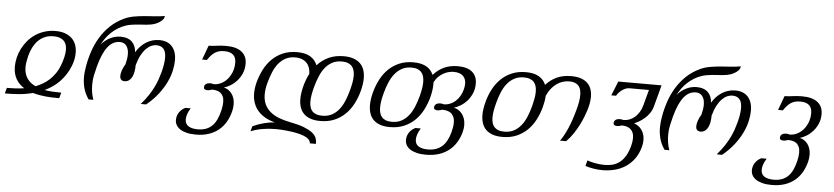

<svg xmlns="http://www.w3.org/2000/svg" viewBox="-70 -1038 6761 1557"><g transform="rotate(5 3310.5 -259.5)"><path d="M10.3 -35.6Q35.2 -35.6 66.7 -37.4Q98.1 -39.1 132.8 -44.9Q112.8 -57.1 96.2 -73.5Q79.6 -89.8 67.4 -110.6Q55.2 -131.3 48.6 -156.7Q42 -182.1 42 -213.4Q42 -250.5 51.3 -288.3Q60.5 -326.2 78.4 -361.1Q96.2 -396 122.3 -426.8Q148.4 -457.5 182.1 -480.2Q215.8 -502.9 257.1 -516.1Q298.3 -529.3 346.2 -529.3Q392.6 -529.3 426.3 -516.6Q460 -503.9 481.7 -481.9Q503.4 -460 513.7 -430.4Q523.9 -400.9 523.9 -366.7Q523.9 -340.8 518.6 -313.7Q513.2 -286.6 502.4 -259.3Q486.3 -218.3 464.1 -185.1Q441.9 -151.9 415.8 -125.5Q389.6 -99.1 360.1 -79.3Q330.6 -59.6 299.3 -44.9Q331.1 -39.1 361.6 -37.4Q392.1 -35.6 417.5 -35.6H435.5L422.9 10.7H404.8Q383.3 10.7 359.4 10Q335.4 9.3 309.8 6.6Q284.2 3.9 258.3 -0.7Q232.4 -5.4 207.5 -12.7Q148.9 2.4 94.7 6.6Q40.5 10.7 -2 10.7H-20L-7.3 -35.6ZM334.5 -485.4Q289.1 -485.4 254.4 -468Q219.7 -450.7 195.3 -420.2Q170.9 -389.6 155.3 -348.4Q139.6 -307.1 132.3 -259.3Q130.4 -248 129.4 -237.3Q128.4 -226.6 128.4 -216.3Q128.4 -187 135.5 -164.1Q142.6 -141.1 155.3 -123Q168 -105 185.3 -91.6Q202.6 -78.1 222.7 -68.8Q252 -80.1 280.3 -96.4Q308.6 -112.8 333.7 -136Q358.9 -159.2 379.9 -189.7Q400.9 -220.2 415.5 -259.3Q428.2 -293.9 435.5 -325.4Q442.9 -356.9 442.9 -383.3Q442.9 -406.7 436.8 -425.5Q430.7 -444.3 417.5 -457.5Q404.3 -470.7 383.8 -478Q363.3 -485.4 334.5 -485.4Z M1212.9 -706.5Q1200.7 -689.5 1184.1 -678Q1167.5 -666.5 1148.7 -659.4Q1129.9 -652.3 1110.6 -648.9Q1091.3 -645.5 1073.7 -644Q1052.7 -642.6 1031.5 -641.4Q1010.3 -640.1 989.3 -637.9Q968.3 -635.7 948.2 -632.3Q928.2 -628.9 909.2 -622.6Q876.5 -611.8 847.7 -594Q818.8 -576.2 794.7 -553.7Q770.5 -531.2 751.5 -504.9Q732.4 -478.5 718.8 -450.7Q736.8 -473.1 757.1 -488Q777.3 -502.9 797.9 -512.2Q818.4 -521.5 838.4 -525.4Q858.4 -529.3 876 -529.3Q907.2 -529.3 930.4 -521Q953.6 -512.7 969.2 -497.3Q984.9 -481.9 993.2 -460.7Q1001.5 -439.5 1003.4 -413.6Q1018.6 -439.5 1038.3 -460.7Q1058.1 -481.9 1082 -497.3Q1106 -512.7 1133.5 -521Q1161.1 -529.3 1192.4 -529.3Q1225.1 -529.3 1251 -519Q1276.9 -508.8 1294.7 -489Q1312.5 -469.2 1321.8 -440.9Q1331.1 -412.6 1331.1 -376.5Q1331.1 -339.8 1321.5 -294.7Q1312 -249.5 1289.1 -200.4Q1266.1 -151.4 1227.3 -100.1Q1188.5 -48.8 1129.4 0H1085.4Q1121.1 -41 1145.5 -78.1Q1169.9 -115.2 1186.3 -148.9Q1202.6 -182.6 1213.1 -213.1Q1223.6 -243.7 1231 -271.5Q1240.7 -307.6 1245.1 -336.9Q1249.5 -366.2 1249.5 -389.6Q1249.5 -439.5 1229.5 -462.6Q1209.5 -485.8 1170.4 -485.8Q1150.9 -485.8 1129.4 -476.6Q1107.9 -467.3 1087.2 -446.3Q1066.4 -425.3 1048.3 -391.6Q1030.3 -357.9 1017.1 -309.6Q1017.1 -284.7 1013.2 -260.3Q1009.3 -235.8 1000.2 -216.3Q991.2 -196.8 975.8 -184.6Q960.4 -172.4 937.5 -172.4Q920.9 -172.4 910.6 -182.1Q900.4 -191.9 900.4 -212.9Q900.4 -232.9 909.2 -258.5Q918 -284.2 934.1 -309.6Q946.3 -356.9 946.3 -391.6Q946.3 -417 940.4 -434.8Q934.6 -452.6 924.8 -463.9Q915 -475.1 902.1 -480.5Q889.2 -485.8 874.5 -485.8Q845.7 -485.8 821.3 -473.4Q796.9 -460.9 775.9 -434.6Q754.9 -408.2 737.1 -367.7Q719.2 -327.1 704.6 -271.5Q695.8 -237.8 687.5 -200.2Q679.2 -162.6 679.7 -119.6Q679.7 -91.8 684.1 -62Q688.5 -32.2 699.7 0H660.6Q630.4 -44.9 619.1 -88.6Q607.9 -132.3 607.9 -175.8Q607.9 -198.7 610.4 -221.2Q612.8 -243.7 616.7 -266.1Q627.4 -328.6 647.9 -389.4Q668.5 -450.2 700.9 -503.9Q733.4 -557.6 779.3 -601.8Q825.2 -646 886.7 -675.3Q924.3 -693.4 966.3 -700.9Q1008.3 -708.5 1051.5 -712.2Q1094.7 -715.8 1137.2 -718.3Q1179.7 -720.7 1218.8 -728Z M1830.1 -8.8Q1818.4 39.6 1795.7 79.6Q1772.9 119.6 1738.5 148.2Q1704.1 176.8 1657.7 192.6Q1611.3 208.5 1552.2 208.5Q1508.8 208.5 1476.6 200.4Q1444.3 192.4 1423.1 178.2Q1401.9 164.1 1391.4 145Q1380.9 126 1380.9 103.5Q1380.9 91.3 1384 77.1Q1387.2 63 1395 49.1Q1402.8 35.2 1415.8 22.5Q1428.7 9.8 1448.2 0H1492.2Q1474.1 28.3 1467 51Q1460 73.7 1460 92.3Q1460 129.4 1487.3 147Q1514.6 164.6 1564 164.6Q1600.6 164.6 1629.4 154.1Q1658.2 143.6 1679.9 122.3Q1701.7 101.1 1716.8 68.6Q1731.9 36.1 1742.2 -8.3Q1750.5 -45.9 1750.5 -71.8Q1750.5 -101.6 1741.7 -120.1Q1732.9 -138.7 1718.8 -148.9Q1704.6 -159.2 1686.8 -162.8Q1668.9 -166.5 1651.4 -166.5Q1641.6 -162.6 1632.6 -160.4Q1623.5 -158.2 1615.7 -158.2Q1602.1 -158.2 1593.3 -162.8Q1584.5 -167.5 1584.5 -179.2Q1584.5 -189.9 1588.9 -197Q1593.3 -204.1 1600.3 -208.5Q1607.4 -212.9 1616.2 -214.6Q1625 -216.3 1633.8 -216.3Q1641.6 -216.3 1648.7 -214.6Q1655.8 -212.9 1662.1 -211.4Q1690.9 -211.4 1719.2 -224.9Q1747.6 -238.3 1769.8 -263.2Q1792 -288.1 1805.9 -323Q1819.8 -357.9 1819.8 -400.4Q1819.8 -419.9 1814.5 -435.5Q1809.1 -451.2 1797.6 -462.4Q1786.1 -473.6 1767.8 -479.7Q1749.5 -485.8 1723.6 -485.8Q1699.2 -485.8 1680.2 -480.5Q1661.1 -475.1 1645.5 -464.4Q1629.9 -453.6 1616.2 -438.2Q1602.5 -422.9 1588.9 -402.3H1549.8L1592.8 -518.6Q1621.1 -518.6 1657.2 -523.9Q1693.4 -529.3 1735.4 -529.3Q1817.4 -529.3 1860.8 -495.6Q1904.3 -461.9 1904.3 -399.4Q1904.3 -354.5 1888.4 -318.8Q1872.6 -283.2 1848.6 -257.1Q1824.7 -231 1796.9 -214.6Q1769 -198.2 1745.1 -191.4Q1762.7 -188.5 1779.1 -178.2Q1795.4 -168 1808.3 -151.6Q1821.3 -135.3 1828.9 -112.5Q1836.4 -89.8 1836.4 -61.5Q1836.4 -35.6 1830.1 -8.8Z M2093.8 -259.3Q2080.1 -208 2080.1 -166Q2080.1 -119.1 2096.2 -84.7Q2112.3 -50.3 2141.8 -25.4Q2171.4 -0.5 2212.9 15.6Q2254.4 31.7 2305.2 41.5Q2374.5 54.7 2418 71.5Q2461.4 88.4 2486.1 107.4Q2510.7 126.5 2519.8 147Q2528.8 167.5 2528.8 188Q2528.8 190.9 2528.6 193.6Q2528.3 196.3 2528.3 198.7H2479.5Q2478.5 180.2 2464.4 166Q2450.2 151.9 2423.8 141.4Q2397.5 130.9 2360.4 123.5Q2323.2 116.2 2276.9 111.8Q2234.4 107.4 2193.4 107.4Q2138.7 107.4 2088.1 116Q2037.6 124.5 1991.7 143.1L2002.9 101.1Q2047.9 80.6 2093.5 68.6Q2139.2 56.6 2181.6 54.2Q2137.7 43 2103 23.4Q2068.4 3.9 2043.9 -23.7Q2019.5 -51.3 2006.6 -87.2Q1993.7 -123 1993.7 -166.5Q1993.7 -209.5 2006.8 -259.3Q2022 -315.4 2047.6 -364.5Q2073.2 -413.6 2110.8 -450.2Q2148.4 -486.8 2198.5 -508.1Q2248.5 -529.3 2312.5 -529.3Q2381.8 -529.3 2421.6 -504.2Q2461.4 -479 2477.5 -436.5Q2516.1 -479.5 2569.3 -504.4Q2622.6 -529.3 2692.4 -529.3Q2739.7 -529.3 2773.4 -517.1Q2807.1 -504.9 2828.4 -483.2Q2849.6 -461.4 2859.4 -431.2Q2869.1 -400.9 2869.1 -364.7Q2869.1 -339.8 2865 -313.5Q2860.8 -287.1 2853.5 -259.3Q2838.4 -203.1 2812.7 -154.1Q2787.1 -105 2749.3 -68.4Q2711.4 -31.7 2661.4 -10.5Q2611.3 10.7 2547.9 10.7Q2500 10.7 2466.6 -1.2Q2433.1 -13.2 2411.9 -34.9Q2390.6 -56.6 2380.9 -86.9Q2371.1 -117.2 2371.1 -153.3Q2371.1 -176.8 2375 -203.4Q2378.9 -230 2386 -257.3Q2393.1 -284.7 2403.1 -311.3Q2413.1 -337.9 2425.8 -361.8Q2425.8 -388.2 2418.2 -410.9Q2410.6 -433.6 2395.3 -450Q2379.9 -466.3 2356.4 -475.8Q2333 -485.4 2300.8 -485.4Q2255.9 -485.4 2222.7 -467.5Q2189.5 -449.7 2165 -419.2Q2140.6 -388.7 2123.5 -347.4Q2106.4 -306.2 2093.8 -259.3ZM2473.6 -259.3Q2464.8 -226.6 2459.5 -196.8Q2454.1 -167 2454.1 -140.6Q2454.1 -116.2 2459.5 -96.4Q2464.8 -76.7 2477.3 -62.7Q2489.7 -48.8 2510 -41Q2530.3 -33.2 2559.6 -33.2Q2604.5 -33.2 2637.7 -51Q2670.9 -68.8 2695.3 -99.4Q2719.7 -129.9 2736.8 -171.1Q2753.9 -212.4 2766.6 -259.3Q2775.4 -292 2780.8 -321.8Q2786.1 -351.6 2786.1 -377.9Q2786.1 -401.9 2780.5 -421.9Q2774.9 -441.9 2762.5 -455.8Q2750 -469.7 2730 -477.5Q2710 -485.4 2680.7 -485.4Q2635.7 -485.4 2602.5 -467.5Q2569.3 -449.7 2544.9 -419.2Q2520.5 -388.7 2503.4 -347.4Q2486.3 -306.2 2473.6 -259.3Z M3705.6 1.5Q3692.9 47.9 3669.2 85.9Q3645.5 124 3610.4 151.4Q3575.2 178.7 3529.1 193.6Q3482.9 208.5 3425.3 208.5Q3381.8 208.5 3349.6 200.4Q3317.4 192.4 3295.9 178.2Q3274.4 164.1 3263.9 144.8Q3253.4 125.5 3253.4 103Q3253.4 90.8 3256.6 76.9Q3259.8 63 3267.6 49.1Q3275.4 35.2 3288.3 22.5Q3301.3 9.8 3321.3 0H3365.2Q3347.2 28.3 3340.1 51.3Q3333 74.2 3333 92.3Q3333 129.9 3360.6 147.2Q3388.2 164.6 3437 164.6Q3506.8 164.6 3550.5 126.7Q3594.2 88.9 3615.7 9.3Q3627.9 -36.6 3627.9 -68.8Q3627.9 -100.1 3618.4 -119.1Q3608.9 -138.2 3594 -148.7Q3579.1 -159.2 3560.8 -162.8Q3542.5 -166.5 3524.4 -166.5Q3514.6 -162.6 3505.6 -160.4Q3496.6 -158.2 3488.8 -158.2Q3475.1 -158.2 3466.3 -162.8Q3457.5 -167.5 3457.5 -179.2Q3457.5 -189.9 3461.9 -197Q3466.3 -204.1 3473.4 -208.5Q3480.5 -212.9 3489.3 -214.6Q3498 -216.3 3506.8 -216.3Q3514.6 -216.3 3521.7 -214.6Q3528.8 -212.9 3535.2 -211.4Q3560.1 -211.4 3583.3 -220.5Q3606.4 -229.5 3626.2 -246.6Q3646 -263.7 3661.1 -288.1Q3676.3 -312.5 3684.6 -343.3Q3691.9 -370.1 3691.9 -392.6Q3691.9 -433.1 3666.7 -456.8Q3641.6 -480.5 3590.3 -480.5Q3573.7 -480.5 3553.2 -475.8Q3532.7 -471.2 3511.5 -460Q3490.2 -448.7 3470.2 -429.9Q3450.2 -411.1 3435.1 -382.3Q3435.5 -377.9 3435.5 -373.5Q3435.5 -369.1 3435.5 -364.7Q3435.5 -339.4 3431.4 -312.7Q3427.2 -286.1 3420.4 -259.3Q3405.3 -203.1 3379.6 -154.1Q3354 -105 3316.2 -68.4Q3278.3 -31.7 3228.3 -10.5Q3178.2 10.7 3114.7 10.7Q3066.9 10.7 3033.4 -1.2Q3000 -13.2 2978.8 -34.9Q2957.5 -56.6 2947.8 -86.9Q2938 -117.2 2938 -153.3Q2938 -202.1 2953.6 -259.3Q2968.8 -315.4 2994.4 -364.5Q3020 -413.6 3057.6 -450.2Q3095.2 -486.8 3145.3 -508.1Q3195.3 -529.3 3259.3 -529.3Q3293.9 -529.3 3320.8 -522.9Q3347.7 -516.6 3367.4 -504.9Q3387.2 -493.2 3400.6 -476.8Q3414.1 -460.4 3422.4 -440.9Q3460 -483.9 3509 -506.6Q3558.1 -529.3 3620.6 -529.3Q3698.7 -529.3 3738.3 -495.4Q3777.8 -461.4 3777.8 -401.4Q3777.8 -356 3762 -320.1Q3746.1 -284.2 3722.2 -257.8Q3698.2 -231.4 3670.2 -214.8Q3642.1 -198.2 3618.2 -191.4Q3635.7 -188 3653.1 -177.7Q3670.4 -167.5 3683.8 -150.6Q3697.3 -133.8 3705.6 -110.6Q3713.9 -87.4 3713.9 -58.6Q3713.9 -46.9 3712.6 -34.4Q3711.4 -22 3708 -8.8ZM3040.5 -259.3Q3031.7 -227.1 3026.6 -197.5Q3021.5 -168 3021.5 -142.1Q3021.5 -117.7 3026.9 -97.4Q3032.2 -77.1 3044.7 -63Q3057.1 -48.8 3077.1 -41Q3097.2 -33.2 3126.5 -33.2Q3170.9 -33.2 3204.1 -51Q3237.3 -68.8 3261.7 -99.4Q3286.1 -129.9 3303.5 -171.1Q3320.8 -212.4 3333.5 -259.3Q3341.8 -291.5 3346.9 -320.8Q3352.1 -350.1 3352.1 -376Q3352.1 -400.4 3346.7 -420.7Q3341.3 -440.9 3328.9 -455.3Q3316.4 -469.7 3296.6 -477.5Q3276.9 -485.4 3247.6 -485.4Q3203.6 -485.4 3170.4 -467.5Q3137.2 -449.7 3112.5 -419.2Q3087.9 -388.7 3070.3 -347.4Q3052.7 -306.2 3040.5 -259.3Z M4335.9 -259.3Q4320.8 -203.1 4295.2 -154.1Q4269.5 -105 4231.7 -68.4Q4193.8 -31.7 4143.8 -10.5Q4093.8 10.7 4029.8 10.7Q3981.9 10.7 3948.5 -1.5Q3915 -13.7 3894 -35.4Q3873 -57.1 3863.3 -87.4Q3853.5 -117.7 3853.5 -153.8Q3853.5 -178.2 3857.7 -204.6Q3861.8 -231 3869.1 -259.3Q3883.8 -315.4 3909.7 -364.5Q3935.5 -413.6 3973.1 -450.2Q4010.7 -486.8 4061 -508.1Q4111.3 -529.3 4174.8 -529.3Q4242.7 -529.3 4282.2 -505.1Q4321.8 -481 4338.4 -439.9Q4375 -481.4 4425.5 -505.4Q4476.1 -529.3 4544.9 -529.3Q4590.8 -529.3 4623.3 -518.1Q4655.8 -506.8 4676.8 -486.6Q4697.8 -466.3 4707.5 -438Q4717.3 -409.7 4717.3 -375.5Q4717.3 -349.1 4711.9 -319.8Q4706.5 -290.5 4696.3 -259.3Q4690.4 -241.2 4678.7 -210.7Q4667 -180.2 4648.9 -144.3Q4630.9 -108.4 4606 -70.6Q4581.1 -32.7 4548.3 0H4498.5Q4521 -30.8 4538.8 -67.1Q4556.6 -103.5 4570.6 -139.4Q4584.5 -175.3 4594 -207Q4603.5 -238.8 4609.4 -259.3Q4618.7 -293.5 4624.3 -324.7Q4629.9 -356 4629.9 -382.8Q4629.9 -405.8 4624.8 -424.8Q4619.6 -443.8 4608.2 -457.3Q4596.7 -470.7 4577.9 -478Q4559.1 -485.4 4531.7 -485.4Q4506.8 -485.4 4481.4 -478Q4456.1 -470.7 4432.4 -454.6Q4408.7 -438.5 4387.9 -413.1Q4367.2 -387.7 4351.1 -351.6Q4350.1 -329.6 4346.2 -306.6Q4342.3 -283.7 4335.9 -259.3ZM4249 -259.3Q4257.3 -292 4262.7 -321.5Q4268.1 -351.1 4268.1 -377.4Q4268.1 -401.4 4262.7 -421.4Q4257.3 -441.4 4244.9 -455.6Q4232.4 -469.7 4212.4 -477.5Q4192.4 -485.4 4163.1 -485.4Q4118.2 -485.4 4085 -467.5Q4051.8 -449.7 4027.1 -419.2Q4002.4 -388.7 3985.4 -347.4Q3968.3 -306.2 3956.1 -259.3Q3947.3 -226.6 3941.9 -196.5Q3936.5 -166.5 3936.5 -140.6Q3936.5 -116.2 3941.9 -96.4Q3947.3 -76.7 3959.7 -62.7Q3972.2 -48.8 3992.2 -41Q4012.2 -33.2 4041.5 -33.2Q4086.4 -33.2 4119.6 -51Q4152.8 -68.8 4177.5 -99.4Q4202.1 -129.9 4219.2 -171.1Q4236.3 -212.4 4249 -259.3Z M4996.6 -211.4Q5021.5 -211.4 5044.9 -220.5Q5068.4 -229.5 5088.1 -246.6Q5107.9 -263.7 5123 -288.1Q5138.2 -312.5 5146.5 -343.3L5181.2 -472.2H5020.5Q5008.8 -472.2 4994.6 -467.3Q4980.5 -462.4 4966.8 -453.1Q4953.1 -443.8 4940.7 -431.2Q4928.2 -418.5 4919.4 -402.3H4880.4L4927.7 -518.6H5279.8L5232.9 -342.8Q5224.1 -310.5 5206.5 -285.9Q5189 -261.2 5167.7 -242.9Q5146.5 -224.6 5124.3 -211.9Q5102.1 -199.2 5084.5 -191.4Q5101.1 -187 5116.9 -176.3Q5132.8 -165.5 5145.3 -149.2Q5157.7 -132.8 5165 -111.1Q5172.4 -89.4 5172.4 -62.5Q5172.4 -37.1 5165 -8.8Q5149.4 49.8 5118.7 91.3Q5087.9 132.8 5047.6 158.7Q5007.3 184.6 4959.7 196.5Q4912.1 208.5 4862.8 208.5Q4824.2 208.5 4787.6 202.1Q4751 195.8 4721.7 186.5L4734.4 140.1Q4745.1 144.5 4761 148.9Q4776.9 153.3 4795.7 156.7Q4814.5 160.2 4834.7 162.4Q4855 164.6 4874.5 164.6Q4905.8 164.6 4936 157.7Q4966.3 150.9 4992.9 131.8Q5019.5 112.8 5041 79.1Q5062.5 45.4 5077.1 -8.3Q5086.4 -43.9 5086.4 -71.8Q5086.4 -97.7 5078.6 -115.7Q5070.8 -133.8 5057.4 -145Q5043.9 -156.2 5025.6 -161.4Q5007.3 -166.5 4986.3 -166.5Q4976.6 -162.6 4967.5 -160.4Q4958.5 -158.2 4950.7 -158.2Q4937 -158.2 4928.2 -162.8Q4919.4 -167.5 4919.4 -179.2Q4919.4 -189.9 4923.8 -197Q4928.2 -204.1 4935.3 -208.5Q4942.4 -212.9 4951.2 -214.6Q4960 -216.3 4968.8 -216.3Q4976.6 -216.3 4983.6 -214.6Q4990.7 -212.9 4996.6 -211.4Z M5901.4 -706.5Q5889.2 -689.5 5872.6 -678Q5856 -666.5 5837.2 -659.4Q5818.4 -652.3 5799.1 -648.9Q5779.8 -645.5 5762.2 -644Q5741.2 -642.6 5720 -641.4Q5698.7 -640.1 5677.7 -637.9Q5656.7 -635.7 5636.7 -632.3Q5616.7 -628.9 5597.7 -622.6Q5564.9 -611.8 5536.1 -594Q5507.3 -576.2 5483.2 -553.7Q5459 -531.2 5439.9 -504.9Q5420.9 -478.5 5407.2 -450.7Q5425.3 -473.1 5445.6 -488Q5465.8 -502.9 5486.3 -512.2Q5506.8 -521.5 5526.9 -525.4Q5546.9 -529.3 5564.5 -529.3Q5595.7 -529.3 5618.9 -521Q5642.1 -512.7 5657.7 -497.3Q5673.3 -481.9 5681.6 -460.7Q5689.9 -439.5 5691.9 -413.6Q5707 -439.5 5726.8 -460.7Q5746.6 -481.9 5770.5 -497.3Q5794.4 -512.7 5822 -521Q5849.6 -529.3 5880.9 -529.3Q5913.6 -529.3 5939.5 -519Q5965.3 -508.8 5983.2 -489Q6001 -469.2 6010.3 -440.9Q6019.5 -412.6 6019.5 -376.5Q6019.5 -339.8 6010 -294.7Q6000.5 -249.5 5977.5 -200.4Q5954.6 -151.4 5915.8 -100.1Q5877 -48.8 5817.9 0H5773.9Q5809.6 -41 5834 -78.1Q5858.4 -115.2 5874.8 -148.9Q5891.1 -182.6 5901.6 -213.1Q5912.1 -243.7 5919.4 -271.5Q5929.2 -307.6 5933.6 -336.9Q5938 -366.2 5938 -389.6Q5938 -439.5 5918 -462.6Q5897.9 -485.8 5858.9 -485.8Q5839.4 -485.8 5817.9 -476.6Q5796.4 -467.3 5775.6 -446.3Q5754.9 -425.3 5736.8 -391.6Q5718.8 -357.9 5705.6 -309.6Q5705.6 -284.7 5701.7 -260.3Q5697.8 -235.8 5688.7 -216.3Q5679.7 -196.8 5664.3 -184.6Q5648.9 -172.4 5626 -172.4Q5609.4 -172.4 5599.1 -182.1Q5588.9 -191.9 5588.9 -212.9Q5588.9 -232.9 5597.7 -258.5Q5606.4 -284.2 5622.6 -309.6Q5634.8 -356.9 5634.8 -391.6Q5634.8 -417 5628.9 -434.8Q5623 -452.6 5613.3 -463.9Q5603.5 -475.1 5590.6 -480.5Q5577.6 -485.8 5563 -485.8Q5534.2 -485.8 5509.8 -473.4Q5485.4 -460.9 5464.4 -434.6Q5443.4 -408.2 5425.5 -367.7Q5407.7 -327.1 5393.1 -271.5Q5384.3 -237.8 5376 -200.2Q5367.7 -162.6 5368.2 -119.6Q5368.2 -91.8 5372.6 -62Q5377 -32.2 5388.2 0H5349.1Q5318.8 -44.9 5307.6 -88.6Q5296.4 -132.3 5296.4 -175.8Q5296.4 -198.7 5298.8 -221.2Q5301.3 -243.7 5305.2 -266.1Q5315.9 -328.6 5336.4 -389.4Q5356.9 -450.2 5389.4 -503.9Q5421.9 -557.6 5467.8 -601.8Q5513.7 -646 5575.2 -675.3Q5612.8 -693.4 5654.8 -700.9Q5696.8 -708.5 5740 -712.2Q5783.2 -715.8 5825.7 -718.3Q5868.2 -720.7 5907.2 -728Z M6518.6 -8.8Q6506.8 39.6 6484.1 79.6Q6461.4 119.6 6427 148.2Q6392.6 176.8 6346.2 192.6Q6299.8 208.5 6240.7 208.5Q6197.3 208.5 6165 200.4Q6132.8 192.4 6111.6 178.2Q6090.3 164.1 6079.8 145Q6069.3 126 6069.3 103.5Q6069.3 91.3 6072.5 77.1Q6075.7 63 6083.5 49.1Q6091.3 35.2 6104.2 22.5Q6117.2 9.8 6136.7 0H6180.7Q6162.6 28.3 6155.5 51Q6148.4 73.7 6148.4 92.3Q6148.4 129.4 6175.8 147Q6203.1 164.6 6252.4 164.6Q6289.1 164.6 6317.9 154.1Q6346.7 143.6 6368.4 122.3Q6390.1 101.1 6405.3 68.6Q6420.4 36.1 6430.7 -8.3Q6439 -45.9 6439 -71.8Q6439 -101.6 6430.2 -120.1Q6421.4 -138.7 6407.2 -148.9Q6393.1 -159.2 6375.2 -162.8Q6357.4 -166.5 6339.8 -166.5Q6330.1 -162.6 6321 -160.4Q6312 -158.2 6304.2 -158.2Q6290.5 -158.2 6281.7 -162.8Q6272.9 -167.5 6272.9 -179.2Q6272.9 -189.9 6277.3 -197Q6281.7 -204.1 6288.8 -208.5Q6295.9 -212.9 6304.7 -214.6Q6313.5 -216.3 6322.3 -216.3Q6330.1 -216.3 6337.2 -214.6Q6344.2 -212.9 6350.6 -211.4Q6379.4 -211.4 6407.7 -224.9Q6436 -238.3 6458.3 -263.2Q6480.5 -288.1 6494.4 -323Q6508.3 -357.9 6508.3 -400.4Q6508.3 -419.9 6502.9 -435.5Q6497.6 -451.2 6486.1 -462.4Q6474.6 -473.6 6456.3 -479.7Q6438 -485.8 6412.1 -485.8Q6387.7 -485.8 6368.7 -480.5Q6349.6 -475.1 6334 -464.4Q6318.4 -453.6 6304.7 -438.2Q6291 -422.9 6277.3 -402.3H6238.3L6281.2 -518.6Q6309.6 -518.6 6345.7 -523.9Q6381.8 -529.3 6423.8 -529.3Q6505.9 -529.3 6549.3 -495.6Q6592.8 -461.9 6592.8 -399.4Q6592.8 -354.5 6576.9 -318.8Q6561 -283.2 6537.1 -257.1Q6513.2 -231 6485.4 -214.6Q6457.5 -198.2 6433.6 -191.4Q6451.2 -188.5 6467.5 -178.2Q6483.9 -168 6496.8 -151.6Q6509.8 -135.3 6517.3 -112.5Q6524.9 -89.8 6524.9 -61.5Q6524.9 -35.6 6518.6 -8.8Z"/></g></svg>

Font: Arian AMU Serif
Style: Italic
Weight: 400
Italic angle: -15°
Designer: Ruben Hakobyan (Tarumian)
Foundry: Ruben Hakobyan (Tarumian)
Version: Version 1.002